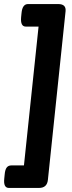

<svg xmlns="http://www.w3.org/2000/svg" viewBox="-43 -788 354 946"><path d="M244 -768Q284 -768 280 -732L193 98Q189 138 149 138H1Q-27 138 -22 92L-20 72Q-18 48 -10 37.5Q-2 27 13 27H75L147 -657H84Q57 -657 61 -703L63 -723Q67 -768 95 -768Z"/></svg>

Font: Asap ExtraBold
Style: Italic
Weight: 800
Italic angle: -6°
Designer: Pablo Cosgaya
Foundry: Omnibus-Type
Version: Version 3.001; ttfautohint (v1.8.4.7-5d5b)